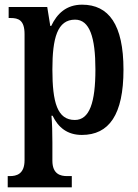

<svg xmlns="http://www.w3.org/2000/svg" viewBox="-20 -566 591 821"><path d="M13 235H287V187H267C239 187 204 179 204 121V43C204 4 203 -41 200 -71H205C229 -21 268 11 330 11C446 11 508 -75 508 -268C508 -461 445 -546 331 -546C264 -546 224 -508 199 -455H195L182 -536H17V-489H25C59 -489 85 -480 85 -420V119C85 179 50 187 22 187H13ZM300 -53C225 -53 204 -128 204 -269C204 -403 225 -482 301 -482C363 -482 388 -407 388 -269C388 -128 363 -53 300 -53Z"/></svg>

Font: Noto Serif Tamil Condensed SemiBold
Style: Regular
Weight: 600
Width: 3
Designer: Indian Type Foundry, Tom Grace, and the Monotype Design Team
Foundry: Monotype Imaging Inc.
Version: Version 2.004